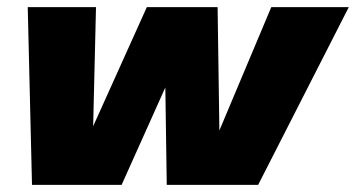

<svg xmlns="http://www.w3.org/2000/svg" viewBox="-20 -520 1001 540"><path d="M70 0 58 -500H250L242 -165L393 -500H592L597 -153L743 -500H961L706 0H449L445 -274L322 0Z"/></svg>

Font: Prodigy Sans ExtraBold
Style: Italic
Weight: 800
Italic angle: -13°
Designer: Wei Huang
Foundry: Wei Huang
Version: Version 1.003; ttfautohint (v1.8.3)